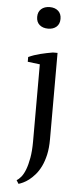

<svg xmlns="http://www.w3.org/2000/svg" viewBox="-59 -707 396 928"><g transform="rotate(5 139.0 -243.0)"><path d="M120.1 -395 61 -402.3V-425.3Q87.4 -437.5 118.2 -445.1Q148.9 -452.6 178.2 -457.5H200.7V-38.1Q200.7 4.4 193.4 36.9Q186 69.3 174.1 93.8Q162.1 118.2 147.2 135.3Q132.3 152.3 117.7 163.6Q103 174.8 89.8 180.9Q76.7 187 67.9 189.5L57.1 172.4Q67.4 167 78.6 153.6Q89.8 140.1 98.9 116.7Q107.9 93.3 114 59.3Q120.1 25.4 120.1 -21ZM87.4 -622.6Q87.4 -647 103 -660.9Q118.7 -674.8 144.5 -674.8Q169.9 -674.8 185.3 -660.9Q200.7 -647 200.7 -622.6Q200.7 -597.7 185.3 -584Q169.9 -570.3 144.5 -570.3Q118.7 -570.3 103 -584Q87.4 -597.7 87.4 -622.6Z"/></g></svg>

Font: PT Astra Serif
Style: Regular
Weight: 400
Designer: A.Korolkova, I. Chaeva
Foundry: ParaType Ltd
Version: Version 1.002